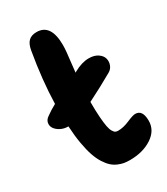

<svg xmlns="http://www.w3.org/2000/svg" viewBox="-214 -844 815 939"><g transform="rotate(-30 193.5 -374.5)"><path d="M234.9 11.2Q217.3 11.2 202.4 8.8Q187.5 6.3 169.9 -1.2Q152.3 -8.8 138.2 -21.5Q124 -34.2 109.6 -56.6Q95.2 -79.1 85 -109.1Q74.7 -139.2 66.9 -183.3Q59.1 -227.5 56.2 -282.2H54.2Q31.7 -282.2 12.7 -292.2Q-6.3 -302.2 -15.6 -316.2Q-24.9 -330.1 -22.2 -346.7Q-19.5 -363.3 -2 -375Q21.5 -392.6 54.2 -410.2Q57.6 -542.5 84 -694.8Q89.8 -729 106 -744.4Q122.1 -759.8 150.9 -759.8Q231.9 -759.8 231.9 -640.1Q231.9 -622.1 229.7 -599.9Q227.5 -577.6 223.6 -545.7Q219.7 -513.7 217.8 -492.2Q218.8 -492.7 220.9 -494.1Q223.1 -495.6 224.1 -496.1Q269 -521 308.1 -521Q339.4 -521 359.1 -507.3Q378.9 -493.7 383.5 -475.3Q388.2 -457 381.1 -438.7Q374 -420.4 356.9 -411.1Q287.1 -371.1 209 -332Q209 -281.2 211.7 -245.6Q214.4 -210 218.3 -189.9Q222.2 -169.9 229 -158.9Q235.8 -147.9 241.9 -145Q248 -142.1 256.8 -142.1Q286.6 -142.1 320.8 -157Q355 -171.9 369.1 -171.9Q410.2 -171.9 410.2 -109.9Q410.2 -55.7 359.4 -22.2Q308.6 11.2 234.9 11.2Z"/></g></svg>

Font: Shantell Sans Irregular
Style: Bold
Weight: 700
Designer: Stephen Nixon, Anya Danilova, Shantell Martin
Foundry: Arrow Type
Version: Version 1.006;[9816181b4]